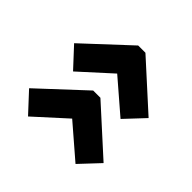

<svg xmlns="http://www.w3.org/2000/svg" viewBox="-92 -633 769 769"><g transform="rotate(-45 292.5 -248.5)"><path d="M379 -37 297 -114 416 -252 297 -383 380 -460 555 -272V-231ZM124 -37 42 -114 161 -252 42 -383 125 -460 300 -272V-231Z"/></g></svg>

Font: Cairo ExtraBold
Style: Regular
Weight: 800
Designer: Mohamed Gaber, Accademia di Belle Arti di Urbino
Foundry: Kief Type Foundry, Accademia di Belle Arti di Urbino
Version: Version 3.117